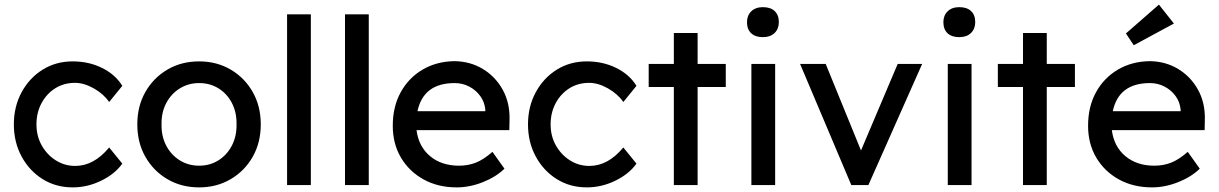

<svg xmlns="http://www.w3.org/2000/svg" viewBox="-20 -802 5281 832"><path d="M295 10Q222 10 164.5 -26Q107 -62 73.5 -124Q40 -186 40 -263Q40 -340 73.5 -402Q107 -464 164.5 -500Q222 -536 295 -536Q365 -536 422.5 -507.5Q480 -479 510 -430L453 -360Q429 -395 386.5 -419Q344 -443 305 -443Q257 -443 219.5 -419.5Q182 -396 160 -355Q138 -314 138 -263Q138 -212 161 -171.5Q184 -131 222 -107Q260 -83 306 -83Q387 -83 453 -163L510 -93Q478 -48 418.5 -19Q359 10 295 10Z M843 10Q766 10 705.5 -25.5Q645 -61 610 -122.5Q575 -184 575 -263Q575 -342 610 -403.5Q645 -465 705.5 -500.5Q766 -536 843 -536Q919 -536 979.5 -500.5Q1040 -465 1075 -403.5Q1110 -342 1110 -263Q1110 -184 1075 -122.5Q1040 -61 979.5 -25.5Q919 10 843 10ZM843 -84Q890 -84 927 -107.5Q964 -131 985 -171.5Q1006 -212 1005 -263Q1006 -315 985 -355.5Q964 -396 927 -419Q890 -442 843 -442Q796 -442 758.5 -418.5Q721 -395 700 -354.5Q679 -314 680 -263Q679 -212 700 -171.5Q721 -131 758.5 -107.5Q796 -84 843 -84Z M1224 0V-740H1327V0Z M1475 0V-740H1578V0Z M1959 10Q1878 10 1815.5 -24.5Q1753 -59 1717.5 -119Q1682 -179 1682 -257Q1682 -340 1716.5 -402.5Q1751 -465 1811.5 -500.5Q1872 -536 1950 -537Q2018 -536 2072.5 -503Q2127 -470 2158.5 -413Q2190 -356 2188 -282L2187 -238H1785Q1794 -167 1843.5 -125.5Q1893 -84 1969 -84Q2008 -84 2041.5 -97Q2075 -110 2114 -144L2166 -71Q2129 -35 2072 -12.5Q2015 10 1959 10ZM1950 -442Q1815 -442 1789 -320H2083V-327Q2080 -360 2061 -386Q2042 -412 2013 -427Q1984 -442 1950 -442Z M2523 10Q2450 10 2392.5 -26Q2335 -62 2301.5 -124Q2268 -186 2268 -263Q2268 -340 2301.5 -402Q2335 -464 2392.5 -500Q2450 -536 2523 -536Q2593 -536 2650.5 -507.5Q2708 -479 2738 -430L2681 -360Q2657 -395 2614.5 -419Q2572 -443 2533 -443Q2485 -443 2447.5 -419.5Q2410 -396 2388 -355Q2366 -314 2366 -263Q2366 -212 2389 -171.5Q2412 -131 2450 -107Q2488 -83 2534 -83Q2615 -83 2681 -163L2738 -93Q2706 -48 2646.5 -19Q2587 10 2523 10Z M2900 0V-425H2791V-525H2900V-659H3003V-525H3125V-425H3003V0Z M3286 -641Q3253 -641 3235 -658Q3217 -675 3217 -706Q3217 -735 3235.5 -753Q3254 -771 3286 -771Q3319 -771 3337 -754Q3355 -737 3355 -706Q3355 -677 3336.5 -659Q3318 -641 3286 -641ZM3236 0V-525H3339V0Z M3669 0 3447 -525H3558L3711 -150L3870 -525H3976L3743 0Z M4137 -641Q4104 -641 4086 -658Q4068 -675 4068 -706Q4068 -735 4086.5 -753Q4105 -771 4137 -771Q4170 -771 4188 -754Q4206 -737 4206 -706Q4206 -677 4187.5 -659Q4169 -641 4137 -641ZM4087 0V-525H4190V0Z M4413 0V-425H4304V-525H4413V-659H4516V-525H4638V-425H4516V0Z M4972 10Q4891 10 4828.5 -24.5Q4766 -59 4730.5 -119Q4695 -179 4695 -257Q4695 -340 4729.5 -402.5Q4764 -465 4824.5 -500.5Q4885 -536 4963 -537Q5031 -536 5085.5 -503Q5140 -470 5171.5 -413Q5203 -356 5201 -282L5200 -238H4798Q4807 -167 4856.5 -125.5Q4906 -84 4982 -84Q5021 -84 5054.5 -97Q5088 -110 5127 -144L5179 -71Q5142 -35 5085 -12.5Q5028 10 4972 10ZM4963 -442Q4828 -442 4802 -320H5096V-327Q5093 -360 5074 -386Q5055 -412 5026 -427Q4997 -442 4963 -442ZM4893 -606 4859 -657 5002 -782 5067 -700Z"/></svg>

Font: Readex Pro
Style: Regular
Weight: 400
Designer: Bonnie Shaver-Troup, Thomas Jockin
Foundry: Lexend
Version: Version 1.204; ttfautohint (v1.8.4.7-5d5b)